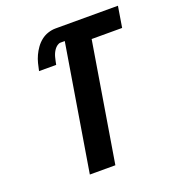

<svg xmlns="http://www.w3.org/2000/svg" viewBox="-133 -841 866 947"><g transform="rotate(-20 300.0 -367.5)"><path d="M177 0 286 -661H264Q255 -661 246 -654.5Q237 -648 231 -639.5Q225 -631 221 -622Q217 -613 214.5 -603.5Q212 -594 210 -584.5Q208 -575 206 -565H116Q120 -585 125 -604.5Q130 -624 138.5 -642.5Q147 -661 159.5 -678.5Q172 -696 188.5 -709Q205 -722 225 -728.5Q245 -735 264 -735H592L574 -625H414L311 0Z"/></g></svg>

Font: Iosevka Aile Extrabold Oblique
Style: Regular
Weight: 800
Italic angle: -9°
Designer: Belleve Invis
Foundry: Belleve Invis
Version: Version 31.1.0; ttfautohint (v1.8.4)